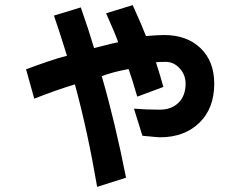

<svg xmlns="http://www.w3.org/2000/svg" viewBox="-20 -589 960 751"><path d="M360 142Q323 -75 273 -259Q197 -236 114 -203L82 -318Q125 -334 167.5 -348.5Q210 -363 242 -371Q209 -477 191 -528L296 -560Q327 -472 348 -401L384 -410Q414 -418 442 -424Q434 -450 395 -537L499 -569Q534 -492 551 -448Q599 -452 622 -452Q711 -452 764.5 -400.5Q818 -349 818 -262Q818 -165 759.5 -108.5Q701 -52 606 -52Q598 -52 558 -56L537 -58L504 -164Q552 -160 605 -160Q651 -160 678.5 -187.5Q706 -215 706 -262Q706 -296 683 -321.5Q660 -347 628 -347Q597 -347 590 -345Q604 -303 619 -249L517 -211Q515 -217 513 -223.5Q511 -230 509 -237Q498 -276 483 -319Q419 -307 378 -291Q430 -112 473 106Z"/></svg>

Font: LINE Seed Sans KR Bold
Style: Regular
Weight: 700
Designer: LINE BX Design & Sandoll Inc & Dalton Maag Ltd
Foundry: Sandoll Inc.
Version: Version 1.000